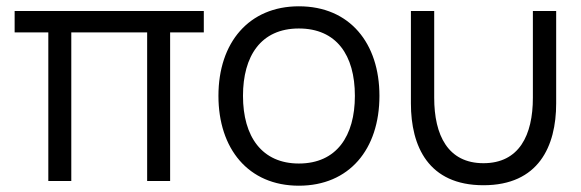

<svg xmlns="http://www.w3.org/2000/svg" viewBox="-20 -575 1847 610"><path d="M133.5 0H206.5V-472H447.5V0H520.5V-472H627.5V-540H26.5V-472H133.5Z M929.5 15C1089.5 15 1185.5 -100.5 1185.5 -270.5C1185.5 -437.5 1091.5 -555 929.5 -555C771.5 -555 674 -440.5 674 -270.5C674 -103 768.5 15 929.5 15ZM929.5 -55.5C812.5 -55.5 752 -140.5 752 -270.5C752 -396.5 808.5 -484.5 929.5 -484.5C1048.5 -484.5 1107.5 -400.5 1107.5 -270.5C1107.5 -143 1049.5 -55.5 929.5 -55.5Z M1285.5 -246.5C1285.5 -110 1341 13.5 1516 13.5C1691 13.5 1747 -110 1747 -246.5V-540H1673V-264.5C1673 -145.5 1629.5 -56.5 1516 -56.5C1403 -56.5 1359.5 -145.5 1359.5 -264.5V-540H1285.5Z"/></svg>

Font: Hauora
Style: Regular
Weight: 400
Designer: Mikhail Sharanda
Foundry: WCYS & Co.
Version: Version 1.010